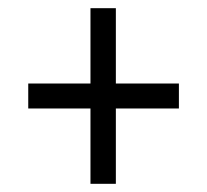

<svg xmlns="http://www.w3.org/2000/svg" viewBox="-20 -592 505 469"><path d="M201 -143H263V-327H417V-388H263V-572H201V-388H49V-327H201Z"/></svg>

Font: Noto Serif Thai Condensed Medium
Style: Regular
Weight: 500
Width: 3
Designer: Monotype Design Team
Foundry: Monotype Imaging Inc.
Version: Version 2.002